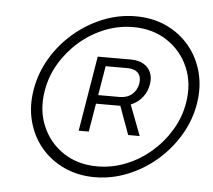

<svg xmlns="http://www.w3.org/2000/svg" viewBox="-45 -786 739 666"><g transform="rotate(5 324.5 -453.0)"><path d="M307.6 -168.9Q249 -168.9 201.2 -191.2Q153.3 -213.4 120.6 -252.4Q87.9 -291.5 74.5 -343Q61 -394.5 70.8 -453.1Q80.6 -511.7 111.1 -563.2Q141.6 -614.7 187.3 -653.8Q232.9 -692.9 288.1 -715.1Q343.3 -737.3 401.9 -737.3Q460.9 -737.3 508.8 -715.1Q556.6 -692.9 589.1 -653.8Q621.6 -614.7 635.3 -563.2Q648.9 -511.7 639.2 -453.1Q629.4 -394.5 598.6 -343Q567.9 -291.5 522.5 -252.4Q477.1 -213.4 421.9 -191.2Q366.7 -168.9 307.6 -168.9ZM313.5 -207Q364.7 -207 412.6 -226.1Q460.4 -245.1 500 -279.3Q539.6 -313.5 566.4 -358.2Q593.3 -402.8 601.6 -454.1Q612.8 -521.5 588.9 -577.1Q564.9 -632.8 514.6 -666Q464.4 -699.2 396.5 -699.2Q345.7 -699.2 297.9 -680.2Q250 -661.1 210.4 -627Q170.9 -592.8 144.3 -548.1Q117.7 -503.4 109.4 -452.1Q98.1 -384.8 121.8 -329.1Q145.5 -273.4 195.6 -240.2Q245.6 -207 313.5 -207ZM411.1 -324.7 367.7 -443.8H405.8L451.2 -324.7ZM238.8 -324.7 282.2 -586.4H398.4Q423.3 -586.4 441.2 -576.4Q459 -566.4 467 -548.3Q475.1 -530.3 470.7 -505.9Q466.8 -481.4 452.6 -462.9Q438.5 -444.3 417.2 -433.8Q396 -423.3 370.1 -423.3H275.4L279.8 -453.6H370.1Q396 -453.6 412.8 -467.8Q429.7 -481.9 434.1 -505.9Q437.5 -530.3 425.3 -543Q413.1 -555.7 387.7 -555.7H312.5L273.9 -324.7Z"/></g></svg>

Font: Inter 20pt ExtraLight
Style: Italic
Weight: 250
Italic angle: -9.3988°
Version: Version 4.001;git-66647c0bb